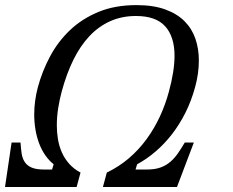

<svg xmlns="http://www.w3.org/2000/svg" viewBox="-102 -747 931 767"><path d="M106 -69.8 112.3 -90.8Q93.8 -105.5 79.1 -126.5Q64.5 -147.5 54.7 -173.1Q44.9 -198.7 39.8 -228.5Q34.7 -258.3 34.7 -290Q34.7 -343.8 49.3 -398.9Q66.4 -462.4 97.9 -521.5Q129.4 -580.6 177.2 -626.2Q225.1 -671.9 291 -699.2Q356.9 -726.6 442.9 -726.6Q510.3 -726.6 557.6 -709.5Q605 -692.4 635 -662.4Q665 -632.3 678.7 -592Q692.4 -551.8 692.4 -505.4Q692.4 -454.1 677.7 -399.9Q662.6 -344.2 638.7 -296.6Q614.7 -249 584.5 -210.2Q554.2 -171.4 519 -141.4Q483.9 -111.3 445.8 -90.8L439.5 -69.8H484.9Q516.1 -69.8 538.3 -77.6Q560.5 -85.4 577.6 -99.9Q594.7 -114.3 608.4 -134Q622.1 -153.8 636.2 -177.7H672.4L605 0H309.1L324.7 -57.6Q373.5 -81.1 413.3 -115.2Q453.1 -149.4 483.9 -191.7Q514.6 -233.9 536.9 -282Q559.1 -330.1 572.8 -381.3Q584 -422.4 589.6 -458Q595.2 -493.7 595.2 -524.4Q595.2 -600.1 558.1 -641.6Q521 -683.1 440.9 -683.1Q384.8 -683.1 338.4 -662.4Q292 -641.6 255.4 -602.8Q218.8 -564 191.2 -508.1Q163.6 -452.1 144.5 -381.3Q136.2 -350.6 130.6 -315.9Q125 -281.2 125 -246.1Q125 -217.8 129.6 -190.2Q134.3 -162.6 145.3 -137.9Q156.2 -113.3 174.3 -92.8Q192.4 -72.3 219.7 -57.6L204.1 0H-82L-55.7 -177.7H-20Q-18.6 -153.8 -15.6 -134Q-12.7 -114.3 -3.2 -99.9Q6.3 -85.4 24.4 -77.6Q42.5 -69.8 73.7 -69.8Z"/></svg>

Font: Arian Grqi
Style: Italic
Weight: 400
Italic angle: -15°
Designer: Ruben Hakobyan (Tarumian)
Foundry: Ruben Hakobyan (Tarumian)
Version: Version 1.002